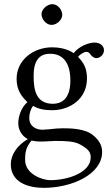

<svg xmlns="http://www.w3.org/2000/svg" viewBox="-20 -667 540 925"><path d="M180 -599C180 -573 204 -547 228 -547C256 -547 280 -573.9 280 -595C280 -619 259 -647 232 -647C208 -647 180 -623 180 -599ZM319 -279C319 -186 272 -167 235 -167C151 -167 142 -238 142 -302C142 -372 167 -408 222 -408C285 -408 319 -362 319 -279ZM132 10C143 13 159 15 172 15C203 15 231 12 245 12C295 12 337 13 366 29C405 51 417 65 417 91C417 163 311 201 221 201C185 201 101 172 101 104C101 70 103 45 132 10ZM444 -387C463 -387 481 -405 481 -425C481 -446 462 -462 435 -462C409 -462 361 -445 335 -411C323 -419 290 -439 231 -439C142 -439 60 -379 60 -287C60 -233 84 -202 112 -175C84 -151 68 -108 68 -74C68 -38 88 -10 114 3C60 35 32 81 32 124C32 211 114 238 191 238C326 238 472 173 472 65C472 33 457 8 428 -16C389 -48 319 -49 282 -49C264 -49 239 -47 215 -44C200 -43 190 -42 185 -42C156 -42 121 -56 121 -99C121 -119 127 -140 139 -157C163 -143 191 -136 230 -136C318 -136 399 -191 399 -289C399 -336 385 -363 356 -393C363 -403 383 -417 396 -417C403 -417 410 -414 416 -405C420 -397 433 -387 444 -387Z"/></svg>

Font: Libertinus Math
Style: Regular
Weight: 400
Designer: Philipp H. Poll
Foundry: Khaled Hosny
Version: Version 6.2